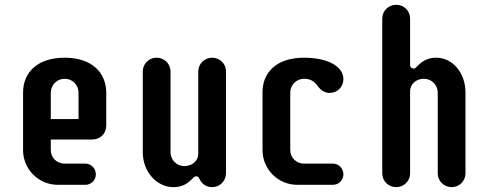

<svg xmlns="http://www.w3.org/2000/svg" viewBox="-20 -771 2038 801"><path d="M379.9 -43.9C379.9 -67.9 360.4 -88.4 335.9 -88.4H249.5C216.8 -88.4 191.9 -113.3 191.9 -145.5V-189H365.2C397.9 -189 423.3 -213.9 423.3 -246.6V-383.3C423.3 -471.7 359.4 -530.3 250 -530.3C139.2 -530.3 76.2 -471.7 76.2 -384.3V-144.5C76.2 -64.9 141.1 0 220.7 0H335.9C360.4 0 379.9 -19.5 379.9 -43.9ZM307.6 -384.3V-274.4H191.9V-384.3C191.9 -416.5 217.3 -442.4 250 -442.4C282.2 -442.4 307.6 -416.5 307.6 -384.3Z M865.2 -530.3C833 -530.3 807.1 -504.4 807.1 -473.1V-130.4C807.1 -97.7 779.8 -78.1 748.5 -78.1C716.8 -78.1 691.4 -104 691.4 -136.2V-473.1C691.4 -504.9 665.5 -530.3 632.8 -530.3C601.1 -530.3 575.7 -504.4 575.7 -473.1V-134.8C575.7 -55.7 632.8 9.8 703.6 9.8C740.7 9.8 763.2 -5.9 780.3 -23.4C786.6 -28.8 791 -35.6 798.8 -35.6C807.1 -35.6 810.5 -29.3 812.5 -23.4C816.9 -15.6 830.6 9.8 865.2 9.8C897 9.8 922.9 -15.6 922.9 -48.8V-473.1C922.9 -504.9 897 -530.3 865.2 -530.3Z M1248.5 -442.4C1272 -442.4 1288.1 -434.1 1302.2 -416.5C1314 -398.9 1330.6 -383.3 1355.5 -383.3C1387.7 -383.3 1412.6 -408.7 1412.6 -440.9C1412.6 -495.1 1345.2 -530.3 1248.5 -530.3C1130.9 -530.3 1075.2 -466.3 1075.2 -386.7V-144.5C1075.2 -64.9 1140.1 0 1219.7 0H1368.7C1393.6 0 1412.6 -19.5 1412.6 -43.9C1412.6 -67.9 1393.6 -88.4 1368.7 -88.4H1248.5C1216.3 -88.4 1190.9 -113.3 1190.9 -145.5V-384.3C1190.9 -416.5 1216.3 -442.4 1248.5 -442.4Z M1633.3 9.8C1665 9.8 1690.9 -16.1 1690.9 -47.4V-390.1C1690.9 -421.9 1717.8 -442.4 1748.5 -442.4C1780.8 -442.4 1806.2 -416.5 1806.2 -384.3V-47.4C1806.2 -15.6 1832.5 9.8 1864.3 9.8C1896.5 9.8 1921.9 -16.1 1921.9 -47.4V-385.7C1921.9 -464.8 1870.1 -530.3 1799.8 -530.3C1763.2 -530.3 1740.7 -514.6 1723.1 -497.1C1717.8 -491.7 1712.9 -484.9 1705.6 -484.9C1699.7 -484.9 1690.9 -488.3 1690.9 -500.5V-693.4C1690.9 -726.1 1665 -751 1633.3 -751C1600.6 -751 1574.7 -726.1 1574.7 -693.4V-47.4C1574.7 -15.6 1600.6 9.8 1633.3 9.8Z"/></svg>

Font: Supermercado One
Style: Regular
Weight: 400
Designer: James Grieshaber
Foundry: James Grieshaber
Version: Version 1.002